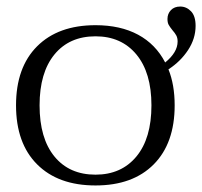

<svg xmlns="http://www.w3.org/2000/svg" viewBox="-20 -557 618 587"><path d="M495 -345Q514 -298 514 -235Q514 -119 450 -54.5Q386 10 272 10Q158 10 93.5 -54.5Q29 -119 29 -235Q29 -351 93.5 -415.5Q158 -480 272 -480Q348 -480 402 -451Q456 -422 485 -366Q523 -397 523 -430Q523 -441 519 -448.5Q515 -456 507 -465Q499 -475 495.5 -481.5Q492 -488 492 -499Q492 -515 502.5 -526Q513 -537 531 -537Q550 -537 564 -522.5Q578 -508 578 -478Q578 -439 555 -404Q532 -369 495 -345ZM443 -235Q443 -335 397 -390.5Q351 -446 272 -446Q192 -446 146.5 -390.5Q101 -335 101 -235Q101 -134 146.5 -78.5Q192 -23 272 -23Q351 -23 397 -78.5Q443 -134 443 -235Z"/></svg>

Font: Taviraj Light
Style: Regular
Weight: 300
Designer: Katatrad Team
Foundry: CadsonDemak
Version: Version 1.001